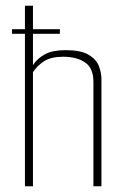

<svg xmlns="http://www.w3.org/2000/svg" viewBox="-20 -650 435 670"><path d="M22 -532V-548H67V-630H95V-548H189V-532H95V-423Q112 -448 138.5 -461.5Q165 -475 209 -475Q262 -475 289 -459Q316 -443 325 -419.5Q334 -396 334 -374V0H306V-365Q306 -412 277 -432Q248 -452 200 -452Q158 -452 134 -436.5Q110 -421 95 -398V0H67V-532Z"/></svg>

Font: Smooch Sans ExtraLight
Style: Regular
Weight: 200
Designer: Robert E. Leuschke
Foundry: Robert E. Leuschke
Version: Version 1.010; ttfautohint (v1.8.3)